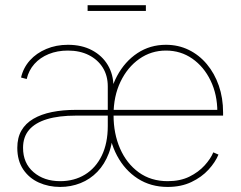

<svg xmlns="http://www.w3.org/2000/svg" viewBox="-20 -718 939 748"><path d="M214.4 10.3Q169.4 10.3 131.3 -6.8Q93.3 -23.9 70.3 -58.1Q47.4 -92.3 47.4 -142.1Q47.4 -181.6 63.5 -209.5Q79.6 -237.3 109.9 -255.1Q140.1 -272.9 182.4 -281.5Q224.6 -290 275.9 -290H835.9L826.7 -282.2Q826.7 -349.6 800.5 -403.8Q774.4 -458 729.2 -489.5Q684.1 -521 626.5 -521Q568.8 -521 522.7 -488.5Q476.6 -456.1 449.5 -399.7Q422.4 -343.3 422.4 -271V-269Q422.4 -197.3 447.8 -139.2Q473.1 -81.1 520.5 -46.6Q567.9 -12.2 633.3 -12.2Q682.1 -12.2 717.8 -29.8Q753.4 -47.4 777.1 -73.5Q800.8 -99.6 811 -124.5L831.1 -115.7Q818.8 -85.9 792.2 -56.9Q765.6 -27.8 725.6 -8.8Q685.5 10.3 633.3 10.3Q567.4 10.3 516.8 -22.2Q466.3 -54.7 436 -111.6Q405.8 -168.5 400.9 -240.7V-292.5Q405.8 -365.2 436 -421.9Q466.3 -478.5 515.4 -511Q564.5 -543.5 626.5 -543.5Q674.8 -543.5 715.3 -523.7Q755.9 -503.9 785.9 -468Q815.9 -432.1 832.5 -384.3Q849.1 -336.4 849.1 -279.8V-267.6H275.9Q209 -267.6 163.1 -253.7Q117.2 -239.7 93.5 -212.2Q69.8 -184.6 69.8 -142.1Q69.8 -82.5 110.6 -47.4Q151.4 -12.2 214.4 -12.2Q269 -12.2 311 -37.8Q353 -63.5 376.5 -111.8Q399.9 -160.2 399.9 -227.1V-381.3Q399.9 -423.3 380.4 -454.6Q360.8 -485.8 325.9 -503.4Q291 -521 244.6 -521Q203.1 -521 169.7 -507.3Q136.2 -493.7 114 -468.8Q91.8 -443.8 84 -410.2L62 -416Q70.8 -454.1 96.4 -482.7Q122.1 -511.2 160.4 -527.3Q198.7 -543.5 244.6 -543.5Q298.8 -543.5 338.6 -522.2Q378.4 -501 400.1 -464.4Q421.9 -427.7 421.9 -381.3L422.4 -223.1L420.4 -220.7Q420.4 -164.6 404.1 -121.3Q387.7 -78.1 359.4 -48.8Q331.1 -19.5 293.7 -4.6Q256.3 10.3 214.4 10.3ZM548.3 -697.8V-675.3H321.3V-697.8Z"/></svg>

Font: Inter 20pt Thin
Style: Regular
Weight: 250
Version: Version 4.001;git-66647c0bb